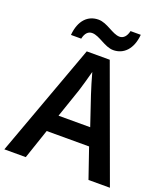

<svg xmlns="http://www.w3.org/2000/svg" viewBox="-163 -1033 996 1145"><g transform="rotate(20 335.5 -460.0)"><path d="M140 -777H205C213 -814 231 -831 256 -831C302 -831 353 -778 407 -778C473 -778 523 -827 531 -920H466C458 -884 439 -866 415 -866C370 -866 320 -919 264 -919C198 -919 148 -872 140 -777ZM534 0H670L408 -717H262L0 0H136L200 -189H469ZM374 -483 436 -299H235L298 -483C305 -506 325 -572 335 -613C344 -578 365 -510 374 -483Z"/></g></svg>

Font: Noto Sans Ol Chiki SemiBold
Style: Regular
Weight: 600
Designer: Monotype Design Team, Lewis McGuffie
Foundry: Monotype Imaging Inc.
Version: Version 2.003